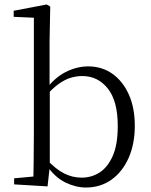

<svg xmlns="http://www.w3.org/2000/svg" viewBox="-20 -822 671 856"><path d="M43 0V-27L129 -35Q130 -63 130 -97.5Q130 -132 130.5 -166Q131 -200 131 -227V-743L41 -747V-774L188 -802L204 -793L201 -639V-431L202 -421V-82V-81L192 9ZM363 14Q318 14 271.5 -8.5Q225 -31 187 -86H176L187 -112Q228 -68 265.5 -49Q303 -30 344 -30Q388 -30 424 -53Q460 -76 482.5 -126.5Q505 -177 505 -260Q505 -372 460.5 -427.5Q416 -483 347 -483Q322 -483 296 -475.5Q270 -468 242 -448Q214 -428 181 -391L171 -420H182Q223 -476 273 -501Q323 -526 373 -526Q434 -526 480.5 -493.5Q527 -461 554 -401.5Q581 -342 581 -261Q581 -180 553.5 -118Q526 -56 477 -21Q428 14 363 14Z"/></svg>

Font: Noto Serif KR ExtraLight Light
Style: Regular
Weight: 300
Version: Version 2.003-H1;hotconv 1.1.1;makeotfexe 2.6.0